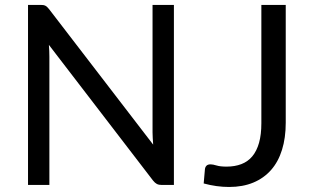

<svg xmlns="http://www.w3.org/2000/svg" viewBox="-20 -736 1241 764"><path d="M672 -716.5V0H623.5Q612 0 604.2 -4Q596.5 -8 589 -17.5L174.5 -557.5Q175.5 -545 176 -533Q176.5 -521 176.5 -510.5V0H91.5V-716.5H141.5Q148 -716.5 152.5 -715.8Q157 -715 160.5 -713.2Q164 -711.5 167.5 -708.2Q171 -705 175 -700L589.5 -160.5Q588.5 -173.5 587.8 -185.8Q587 -198 587 -209V-716.5ZM1117 -247.5Q1117 -187.5 1102.2 -140Q1087.5 -92.5 1058.8 -59.8Q1030 -27 988 -9.5Q946 8 891.5 8Q842 8 790.5 -6Q791.5 -20.5 793 -34.8Q794.5 -49 795.5 -63Q796.5 -71.5 801.8 -76.8Q807 -82 818 -82Q827 -82 841.8 -77.5Q856.5 -73 881.5 -73Q914.5 -73 940.5 -83Q966.5 -93 984 -114Q1001.5 -135 1010.8 -167.8Q1020 -200.5 1020 -245.5V-716.5H1117Z"/></svg>

Font: Lato 2
Style: Regular
Weight: 400
Designer: Lukasz Dziedzic with Adam Twardoch and Botio Nikoltchev
Foundry: tyPoland Lukasz Dziedzic
Version: Version 2.015; 2015-08-06; http://www.latofonts.com/